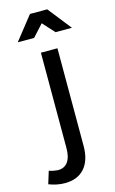

<svg xmlns="http://www.w3.org/2000/svg" viewBox="-200 -803 630 1054"><g transform="rotate(-15 115.0 -276.5)"><path d="M11 118Q49 119 69 92Q89 65 89 13V-529H183V26Q183 108 143.5 152.5Q104 197 32 197Q-13 197 -59 179L-37 108Q-15 116 11 118ZM289 -617H196L135 -684L74 -617H-19L86 -750H184Z"/></g></svg>

Font: Gontserrat
Style: Regular
Weight: 400
Designer: Julieta Ulanovsky
Foundry: Julieta Ulanovsky
Version: Version 6.001